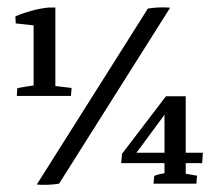

<svg xmlns="http://www.w3.org/2000/svg" viewBox="-20 -507 590 530"><path d="M72.8 -246.1V-460.4L132.8 -483.4V-246.1ZM81.1 -436 23.4 -442.4 22.5 -461.9Q43 -470.7 66.9 -477.3Q90.8 -483.9 115.2 -486.3H132.8V-451.7ZM26.4 -242.2 27.8 -263.7Q39.6 -266.1 53.5 -268.3Q67.4 -270.5 82 -272.5L72.8 -248.5V-287.1H132.8V-248.5L125 -270.5L177.7 -264.2L175.8 -242.2ZM81.5 2.4 388.2 -483.4Q418 -488.3 449.7 -485.8L143.1 0Q113.3 4.9 81.5 2.4ZM347.7 -73.2 316.9 -82.5 438 -241.2H471.7ZM314.5 -56.6 316.9 -82.5 343.3 -85.4H540L538.1 -56.6ZM434.1 0V-215.3L438 -241.2H492.7V0ZM403.8 0 405.8 -21.5Q413.1 -24.4 422.9 -26.6Q432.6 -28.8 442.9 -30.8L434.1 -6.3V-44.9H492.7V-6.3L484.4 -28.8L523.9 -22L522 0Z"/></svg>

Font: Markazi Text
Style: Regular
Weight: 400
Designer: Borna Izadpanah (Arabic designer), Fiona Ross (Arabic design director) and Florian Runge (Latin designer)
Foundry: Borna Izadpanah and Florian Runge
Version: Version 1.000